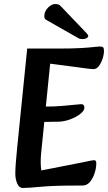

<svg xmlns="http://www.w3.org/2000/svg" viewBox="-20 -921 536 953"><path d="M93 12Q75 12 65.5 -10Q56 -32 56 -59Q56 -98 65 -186L115 -680H269Q340 -680 381.5 -682.5Q423 -685 444.5 -687.5Q466 -690 476 -690Q487 -690 491.5 -686.5Q496 -683 496 -668Q496 -650 489 -629Q482 -608 470.5 -593Q459 -578 444 -578Q434 -578 411 -581Q388 -584 359 -588L229 -605L184 -159Q182 -138 182 -117Q182 -96 185 -75L399 -117Q417 -121 429.5 -123.5Q442 -126 446 -126Q458 -126 458 -112Q458 -87 449.5 -61Q441 -35 426 -17.5Q411 0 389 0H359Q247 0 183 6Q119 12 93 12ZM144 -315 157 -392H205Q248 -392 286 -395Q324 -398 350 -401Q376 -404 383 -404Q391 -404 395 -399.5Q399 -395 399 -387Q399 -372 379 -356Q359 -340 329.5 -329Q300 -318 272 -317ZM410 -756 280 -892Q276 -897 269 -899Q262 -901 254 -901Q242 -901 229.5 -892.5Q217 -884 208.5 -870.5Q200 -857 200 -840Q200 -832 203.5 -827.5Q207 -823 217 -818L370 -731Q376 -728 382 -727.5Q388 -727 392 -727Q401 -727 409.5 -731.5Q418 -736 418 -743Q418 -746 415.5 -749Q413 -752 410 -756Z"/></svg>

Font: Alkatra
Style: Regular
Weight: 400
Designer: Suman Bhandary
Version: Version 1.100;gftools[0.9.22]